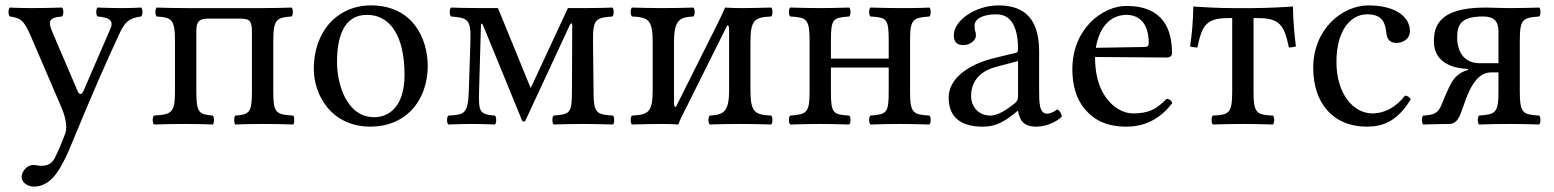

<svg xmlns="http://www.w3.org/2000/svg" viewBox="-20 -459 5755 711"><path d="M204 160C220 132 233 104 245 74C325 -119 370 -222 422 -334C442 -376 456 -392 503 -398C509 -404 509 -425 503 -431C483 -430 460 -429 432 -429C402 -429 371 -430 341 -431C335 -425 335 -404 341 -398C373 -395 405 -389 389 -353L290 -124C283 -108 274 -105 266 -125L177 -333C159 -375 154 -394 210 -398C216 -404 216 -425 210 -431C173 -430 133 -429 97 -429C63 -429 36 -430 16 -431C10 -425 10 -404 16 -398C56 -393 69 -384 95 -323L208 -60C217 -40 232 6 222 34C210 67 198 95 183 126C172 146 158 155 133 155C119 155 115 152 104 152C75 152 60 182 60 195C60 216 80 232 107 232C128 232 168 224 204 160Z M952 -429H668C628 -429 590 -430 560 -431C554 -425 554 -404 560 -398C615 -394 628 -389 628 -307V-122C628 -40 615 -35 550 -31C544 -25 544 -4 550 2C580 1 628 0 668 0C708 0 738 1 768 2C774 -4 774 -25 768 -31C717 -36 707 -40 707 -122V-339C707 -370 710 -390 749 -390H870C907 -390 913 -379 913 -339V-122C913 -40 903 -35 851 -31C846 -25 846 -4 851 2C876 1 913 0 953 0C993 0 1038 1 1066 2C1071 -4 1071 -25 1066 -31C1001 -35 992 -40 992 -122V-307C992 -389 1005 -394 1060 -398C1066 -404 1066 -425 1060 -431C1030 -430 992 -429 952 -429Z M1142 -205C1142 -103 1210 10 1352 10C1416 10 1465 -13 1499 -46C1544 -90 1564 -153 1564 -214C1564 -318 1507 -439 1354 -439C1288 -439 1234 -412 1197 -369C1161 -326 1142 -268 1142 -205ZM1339 -404C1425 -404 1478 -326 1478 -182C1478 -56 1413 -25 1366 -25C1262 -25 1228 -151 1228 -228C1228 -315 1249 -404 1339 -404Z M1722 -306 1716 -120C1713 -36 1698 -34 1640 -31C1634 -25 1634 -4 1640 2C1660 1 1710 0 1726 0C1746 0 1793 1 1813 2C1819 -4 1819 -25 1813 -31C1756 -35 1752 -45 1754 -120L1761 -365C1761 -374 1765 -374 1769 -365L1914 -11C1918 -8 1922 -8 1925 -11L2089 -364C2094 -375 2099 -376 2099 -364L2098 -122C2098 -39 2091 -36 2030 -31C2024 -25 2024 -4 2030 2C2066 1 2103 0 2138 0C2168 0 2211 1 2250 2C2256 -4 2256 -25 2250 -31C2189 -35 2178 -39 2178 -122L2176 -307C2175 -390 2187 -393 2248 -398C2254 -404 2254 -425 2248 -431C2213 -429 2116 -429 2083 -429L1950 -143L1945 -133L1941 -143L1824 -429C1791 -429 1685 -429 1650 -431C1644 -425 1644 -404 1650 -398C1711 -393 1725 -389 1722 -306Z M2483 -63C2480 -63 2476 -65 2476 -75V-303C2476 -386 2497 -395 2548 -398C2554 -404 2554 -425 2548 -431C2525 -430 2468 -429 2431 -429C2398 -429 2358 -430 2320 -431C2314 -425 2314 -404 2320 -398C2381 -395 2397 -386 2397 -303V-126C2397 -43 2381 -34 2320 -31C2314 -25 2314 -4 2320 2C2359 1 2399 0 2431 0C2454 0 2481 1 2492 2C2497 -12 2506 -32 2517 -52L2673 -365C2676 -365 2680 -363 2680 -353V-126C2680 -43 2659 -34 2608 -31C2602 -25 2602 -4 2608 2C2631 1 2685 0 2725 0C2756 0 2797 1 2836 2C2842 -4 2842 -25 2836 -31C2775 -34 2759 -43 2759 -126V-303C2759 -386 2775 -395 2836 -398C2842 -404 2842 -425 2836 -431C2796 -430 2756 -429 2725 -429C2703 -429 2675 -430 2665 -431C2657 -413 2648 -392 2639 -375Z M3350 -307C3350 -390 3361 -393 3422 -398C3428 -404 3428 -425 3422 -431C3387 -429 3343 -429 3310 -429C3282 -429 3242 -430 3203 -431C3197 -425 3197 -404 3203 -398C3264 -394 3271 -390 3271 -307V-242H3057V-307C3057 -390 3064 -393 3125 -398C3131 -404 3131 -425 3125 -431C3087 -430 3049 -429 3017 -429C2987 -429 2946 -430 2906 -431C2900 -425 2900 -404 2906 -398C2967 -394 2978 -390 2978 -307V-122C2978 -39 2967 -36 2906 -31C2900 -25 2900 -4 2906 2C2946 1 2986 0 3018 0C3050 0 3089 1 3125 2C3131 -4 3131 -25 3125 -31C3064 -35 3057 -39 3057 -122V-209H3271V-122C3271 -39 3264 -36 3203 -31C3197 -25 3197 -4 3203 2C3239 1 3276 0 3311 0C3341 0 3383 1 3422 2C3428 -4 3428 -25 3422 -31C3361 -35 3350 -39 3350 -122Z M3750 -48C3756 -17 3767 10 3817 10C3855 10 3891 -7 3912 -27C3910 -39 3906 -48 3895 -54C3888 -48 3871 -38 3858 -38C3829 -38 3828 -77 3828 -123V-270C3828 -412 3750 -439 3677 -439C3595 -439 3512 -385 3512 -328C3512 -304 3524 -292 3547 -292C3576 -292 3594 -313 3594 -326C3594 -333 3593 -340 3591 -344C3590 -347 3589 -353 3589 -364C3589 -395 3631 -406 3669 -406C3703 -406 3750 -389 3750 -276C3750 -269 3747 -265 3744 -264L3658 -243C3562 -219 3493 -166 3493 -98C3493 -16 3549 10 3619 10C3654 10 3684 2 3728 -32L3748 -48ZM3750 -233V-101C3750 -88 3744 -81 3736 -75C3710 -54 3676 -31 3648 -31C3598 -31 3576 -71 3576 -102C3576 -147 3597 -193 3671 -212Z M4300 -93C4263 -55 4234 -39 4176 -39C4140 -39 4098 -60 4067 -111C4047 -144 4035 -190 4035 -248L4301 -246C4313 -246 4320 -252 4320 -263C4320 -347 4290 -437 4151 -437C4064 -437 3951 -354 3951 -202C3951 -146 3965 -92 3998 -54C4032 -14 4079 10 4151 10C4227 10 4281 -25 4321 -77C4318 -87 4312 -92 4300 -93ZM4038 -282C4057 -395 4127 -404 4151 -404C4189 -404 4234 -383 4234 -299C4234 -290 4230 -285 4219 -285Z M4543 -122C4543 -39 4532 -34 4471 -31C4465 -25 4465 -4 4471 2C4510 1 4550 0 4583 0C4617 0 4656 1 4694 2C4700 -4 4700 -25 4694 -31C4633 -34 4622 -39 4622 -122V-392H4639C4720 -392 4736 -364 4753 -283C4766 -283 4779 -287 4779 -287C4773 -333 4769 -377 4768 -435C4745 -433 4670 -429 4620 -429H4545C4495 -429 4439 -432 4399 -435C4398 -377 4394 -333 4387 -287C4387 -287 4401 -283 4414 -283C4431 -364 4446 -392 4528 -392H4543Z M5204 -91C5200 -100 5192 -104 5183 -105C5149 -61 5106 -39 5063 -39C4990 -39 4929 -113 4929 -230C4929 -340 4977 -406 5043 -406C5102 -406 5110 -371 5114 -336C5117 -309 5131 -300 5152 -300C5173 -300 5201 -313 5201 -344C5201 -399 5144 -439 5048 -439C4949 -439 4843 -350 4843 -208C4843 -79 4915 10 5041 10C5101 10 5154 -9 5204 -91Z M5348 0C5376 -1 5386 -27 5398 -63C5424 -142 5453 -191 5503 -191H5529V-122C5529 -39 5518 -36 5457 -31C5451 -25 5451 -4 5457 2C5490 1 5525 0 5569 0C5612 0 5648 1 5680 2C5686 -4 5686 -25 5680 -31C5619 -35 5608 -39 5608 -122V-307C5608 -390 5619 -393 5680 -398C5686 -404 5686 -425 5680 -431C5646 -430 5612 -429 5568 -429C5534 -429 5505 -431 5480 -431C5305 -431 5290 -359 5290 -305C5290 -240 5340 -207 5414 -204C5417 -204 5417 -201 5416 -200C5378 -189 5361 -168 5344 -131C5333 -108 5324 -86 5319 -73C5306 -39 5289 -33 5250 -31C5244 -25 5244 -4 5250 2C5270 1 5348 0 5348 0ZM5376 -321C5376 -368 5391 -398 5472 -398C5513 -398 5529 -380 5529 -342V-225H5459C5399 -225 5376 -271 5376 -321Z"/></svg>

Font: Libertinus Serif
Style: Regular
Weight: 400
Designer: Philipp H. Poll, Khaled Hosny
Foundry: Caleb Maclennan
Version: Version 7.050;RELEASE